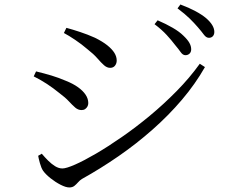

<svg xmlns="http://www.w3.org/2000/svg" viewBox="-20 -819 1040 853"><path d="M803.6 -573.8Q792.2 -573.8 782.7 -587.4Q773.3 -600.9 757.6 -619.5Q742.2 -639.9 720.6 -663.5Q699 -687.1 666.6 -711.5L680.3 -728.8Q718 -712.6 747.3 -695.5Q776.6 -678.5 794.5 -660.8Q813.5 -642.8 821.4 -628.5Q829.4 -614.3 829.4 -600Q829.4 -587.8 822.1 -580.8Q814.7 -573.8 803.6 -573.8ZM287.9 13.8Q272.6 13.8 249.1 1.8Q225.7 -10.2 204.4 -27.2Q183.2 -44.2 171.7 -59.9Q163.2 -72.6 157.2 -94.4Q151.2 -116.1 149.6 -126.9L165.6 -136.1Q179.3 -120 194.2 -105.1Q209.1 -90.2 225.1 -80.4Q241.2 -70.6 257.4 -70.6Q274.3 -70.6 313.3 -87.7Q352.4 -104.9 405.6 -135.9Q458.9 -167 520.5 -209.7Q582.2 -252.3 645.1 -304.4Q707.9 -356.5 765.3 -414.9Q822.7 -473.2 867.6 -535.8L890.5 -521Q847.6 -445.6 788.4 -376Q729.3 -306.4 657.6 -243.2Q586 -179.9 506.5 -125Q427 -70.1 344.4 -24.1Q334.9 -18.4 326.9 -9.1Q318.9 0.1 310.2 7Q301.4 13.8 287.9 13.8ZM342.5 -330Q327.2 -330 314.5 -340.8Q301.8 -351.7 286.1 -368.7Q270.4 -385.8 244.2 -405.2Q215.9 -428.2 188.7 -446Q161.5 -463.8 129.8 -479.7L140.2 -501.8Q178.2 -492.6 209 -483.3Q239.9 -474 273.4 -459.7Q304.5 -447.3 326.5 -431.6Q348.5 -415.9 360.3 -398.2Q372.2 -380.5 372.2 -360.9Q372.2 -353.2 368.7 -346.3Q365.1 -339.4 358.6 -334.7Q352.1 -330 342.5 -330ZM469.3 -517.6Q455.3 -517.6 442.2 -529.1Q429.2 -540.6 412.5 -559.9Q395.7 -579.2 368.7 -600.2Q343.3 -622.1 314.2 -641.7Q285.2 -661.2 263.9 -672.4L275 -695.3Q302.8 -687.9 335.8 -676.9Q368.9 -666 401.1 -651.6Q435.3 -634.8 456.5 -617.9Q477.6 -601 488.1 -584.3Q498.5 -567.6 498.5 -550Q498.5 -537 490.9 -527.3Q483.3 -517.6 469.3 -517.6ZM908.2 -651Q896.1 -651 885.9 -664.8Q875.7 -678.7 859.3 -697.7Q842.6 -717.1 822.5 -736.8Q802.4 -756.6 768.7 -781.8L781.4 -799.1Q819.7 -784.8 848.5 -769.3Q877.3 -753.8 895.6 -738.4Q932.2 -706.7 932.2 -677Q932.2 -665.3 925.6 -658.1Q919.1 -651 908.2 -651Z"/></svg>

Font: Noto Serif SC ExtraLight
Style: Regular
Weight: 200
Designer: Ryoko NISHIZUKA 西塚涼子 (kana & ideographs); Frank Grießhammer (Latin, Greek & Cyrillic); Wenlong ZHANG 张文龙 (bopomofo); San
Foundry: Adobe
Version: Version 2.002-H1;hotconv 1.1.0;makeotfexe 2.6.0